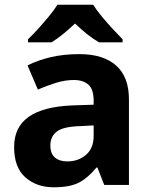

<svg xmlns="http://www.w3.org/2000/svg" viewBox="-20 -786 639 816"><path d="M317 -556Q419 -556 473.5 -507.5Q528 -459 528 -364V0H423L394 -74H390Q354 -30 315.5 -10Q277 10 208 10Q136 10 88 -32Q40 -74 40 -161Q40 -246 102 -289.5Q164 -333 287 -338L378 -341V-358Q378 -407 355.5 -426.5Q333 -446 294 -446Q257 -446 218 -434Q179 -422 141 -405L97 -508Q140 -530 195.5 -543Q251 -556 317 -556ZM321 -250Q249 -248 221.5 -227Q194 -206 194 -168Q194 -133 213.5 -116.5Q233 -100 266 -100Q313 -100 345.5 -128Q378 -156 378 -208V-253ZM376 -766Q390 -743 413 -715.5Q436 -688 459.5 -662.5Q483 -637 501 -619V-606H401Q375 -621 350 -641Q325 -661 299 -686Q272 -661 249 -642Q226 -623 199 -606H99V-619Q118 -637 141.5 -663Q165 -689 187.5 -716Q210 -743 224 -766Z"/></svg>

Font: Noto Sans Thai Looped
Style: Bold
Weight: 700
Designer: Sasikarn Vongin, Ben Mitchell
Foundry: The Fontpad Ltd
Version: Version 1.001; ttfautohint (v1.8.4.7-5d5b)